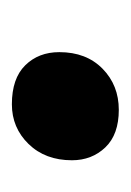

<svg xmlns="http://www.w3.org/2000/svg" viewBox="31 -237 218 320"><g transform="rotate(90 140.0 -77.0)"><path d="M66.9 -66.9Q66.9 -111.8 94.5 -138.9Q122.1 -166 163.1 -166Q204.1 -166 225.6 -143.6Q247.1 -121.1 247.1 -87.9Q247.1 -43.5 220 -15.6Q192.9 12.2 153.8 12.2Q110.8 12.2 88.9 -10Q66.9 -32.2 66.9 -66.9Z"/></g></svg>

Font: Linguistics Pro
Style: Bold Italic
Weight: 700
Italic angle: -12°
Designer: Stefan Peev, Context Ltd
Foundry: Stefan Peev, Context Ltd
Version: Version 001.000